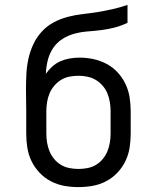

<svg xmlns="http://www.w3.org/2000/svg" viewBox="-20 -755 640 783"><path d="M300 8Q271 8 242.5 3Q214 -2 188 -15.5Q162 -29 141.5 -50.5Q121 -72 108.5 -98Q96 -124 91.5 -152.5Q87 -181 87 -210V-302Q87 -323 86.5 -345Q86 -367 86 -389Q86 -420 87.5 -451.5Q89 -483 95.5 -513.5Q102 -544 115 -572.5Q128 -601 149 -624.5Q170 -648 197.5 -663Q225 -678 255.5 -686Q286 -694 317 -697.5Q348 -701 379 -706Q410 -711 440.5 -718Q471 -725 500 -735V-662Q475 -650 448.5 -643Q422 -636 394.5 -632.5Q367 -629 339.5 -627Q312 -625 285 -618Q258 -611 234.5 -596Q211 -581 196 -558Q181 -535 174.5 -508Q168 -481 167 -454Q178 -470 193 -483.5Q208 -497 226 -505Q244 -513 264 -516.5Q284 -520 304 -520Q333 -520 361 -514Q389 -508 414.5 -494.5Q440 -481 459.5 -460Q479 -439 491.5 -413Q504 -387 508.5 -358.5Q513 -330 513 -302V-210Q513 -181 508.5 -152.5Q504 -124 491.5 -98Q479 -72 458.5 -50.5Q438 -29 412 -15.5Q386 -2 357.5 3Q329 8 300 8ZM300 -66Q318 -66 336.5 -69.5Q355 -73 371 -82.5Q387 -92 399 -106.5Q411 -121 418 -138Q425 -155 428 -173.5Q431 -192 431 -210V-302Q431 -320 428 -338.5Q425 -357 418 -374Q411 -391 399 -405Q387 -419 371.5 -428.5Q356 -438 337.5 -442Q319 -446 301 -446Q282 -446 263.5 -442.5Q245 -439 229.5 -429.5Q214 -420 201.5 -405.5Q189 -391 182 -374Q175 -357 172 -338.5Q169 -320 169 -302V-210Q169 -192 172 -173.5Q175 -155 182 -138Q189 -121 201 -106.5Q213 -92 229 -82.5Q245 -73 263.5 -69.5Q282 -66 300 -66Z"/></svg>

Font: Iosevka Curly Slab Extended
Style: Regular
Weight: 400
Width: 7
Monospace: yes
Designer: Belleve Invis
Foundry: Belleve Invis
Version: Version 11.1.0; ttfautohint (v1.8.3)